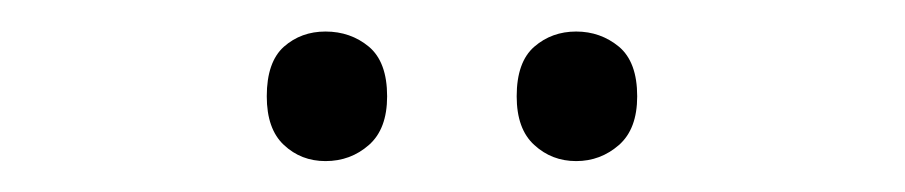

<svg xmlns="http://www.w3.org/2000/svg" viewBox="-20 -735 580 123"><path d="M150.9 -673.3Q150.9 -695.3 161.9 -705.1Q172.9 -714.8 188.5 -714.8Q204.6 -714.8 216.3 -705.1Q228 -695.3 228 -673.3Q228 -652.3 216.3 -642.1Q204.6 -631.8 188.5 -631.8Q172.9 -631.8 161.9 -642.1Q150.9 -652.3 150.9 -673.3ZM311 -673.3Q311 -695.3 322.3 -705.1Q333.5 -714.8 349.1 -714.8Q364.7 -714.8 376.5 -705.1Q388.2 -695.3 388.2 -673.3Q388.2 -652.3 376.5 -642.1Q364.7 -631.8 349.1 -631.8Q333.5 -631.8 322.3 -642.1Q311 -652.3 311 -673.3Z"/></svg>

Font: XL-Viking
Style: Regular
Weight: 400
Foundry: Ascender Corporation
Version: Version 1.10 March 23, 2015